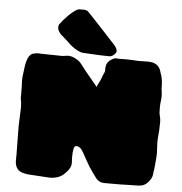

<svg xmlns="http://www.w3.org/2000/svg" viewBox="-61 -986 1011 1066"><g transform="rotate(5 444.0 -452.5)"><path d="M645 22H560.1Q525.9 22 505.9 -10.3Q498 -22 488.8 -33.7Q474.6 -51.8 447.3 -100.6Q437.5 -119.1 427.2 -137.2Q410.6 -168.9 385.7 -168.9Q369.1 -168.9 369.1 -102.1Q369.1 -87.9 370.6 -73.2Q370.6 -43.5 338.9 -13.7Q308.6 18.6 254.9 18.6Q195.3 14.2 136.7 11.2Q91.3 6.8 75.7 -11.5Q60.1 -29.8 60.1 -59.1L60.5 -94.7Q60.5 -126.5 59.6 -158.2Q58.6 -200.2 58.6 -242.7Q58.6 -273.4 60.5 -304.2Q62 -331.1 62.5 -357.9Q62 -381.8 57.1 -406.2L56.6 -414.6L57.1 -425.3L56.6 -475.1Q55.2 -489.7 55.2 -504.4Q55.2 -526.9 59.1 -549.3L61.5 -569.3Q70.3 -648.9 102.1 -658.7Q118.2 -663.6 133.3 -663.6Q140.1 -663.6 147.5 -662.6Q159.7 -661.6 238.3 -661.1L258.3 -660.6Q272.5 -660.6 285.2 -663.1Q291.5 -664.6 298.3 -664.6Q315.9 -664.6 334.5 -655.8Q359.9 -644 373 -627Q404.3 -585 440.4 -543Q456.1 -524.4 471.7 -505.4L474.1 -515.1Q492.7 -550.3 495.4 -560.3Q498 -570.3 504.2 -582.8Q510.3 -595.2 510.3 -600.1L509.8 -609.9Q509.8 -624.5 514.2 -636.7Q522.5 -657.7 554.7 -672.4Q558.1 -673.3 564 -673.3Q566.9 -673.3 571.3 -672.9Q575.7 -672.4 589.4 -672.4L625.5 -672.9Q645 -671.9 653.3 -671.9Q661.6 -671.9 670.9 -670.9Q680.2 -669.9 689.9 -669.9Q718.3 -669.9 745.1 -670.9Q801.8 -669.4 814.5 -625.5Q816.9 -617.2 820.3 -607.9Q831.1 -582.5 831.1 -525.4Q835 -505.4 835 -486.8Q835 -472.2 832.8 -457Q830.6 -441.9 830.6 -425.8L831.1 -397Q831.1 -389.2 835 -374.5Q838.9 -359.9 839.4 -344.7Q839.4 -298.3 834.5 -252Q833.5 -240.7 833.5 -229.5Q833.5 -213.9 835 -199Q836.4 -184.1 836.4 -169.4Q836.4 -143.1 833 -115.7Q831.1 -100.6 830.1 -85.4Q829.6 -78.1 828.1 -70.8Q825.7 -61 825.7 -51.3Q824.2 -29.3 803 -4.9Q781.7 19.5 750 19.5Q716.3 21 682.6 21Q664.1 21 645 22ZM524.4 -681.6Q486.8 -681.6 402.8 -686.5L377.9 -688Q375 -688 373 -688.5Q330.1 -699.7 283.7 -748L254.4 -773.9Q249.5 -776.9 246.6 -780.8Q229.5 -800.3 229.5 -816.4Q229.5 -823.7 232.4 -832.5Q252.9 -860.4 277.3 -884.8Q319.8 -927.2 341.8 -927.2Q346.7 -926.8 347.2 -926.8L347.7 -926.3Q353.5 -927.2 358.9 -927.2Q373.5 -927.2 385.3 -920.9Q415.5 -890.6 542.5 -752.4L547.4 -747.1Q564.5 -727.5 564.5 -711.4Q564.5 -709 559.6 -701.7Q554.7 -694.3 545.7 -688Q536.6 -681.6 524.4 -681.6Z"/></g></svg>

Font: Kaph
Style: Regular
Weight: 400
Designer: GGBotNet
Foundry: f0n7.com
Version: 1.10